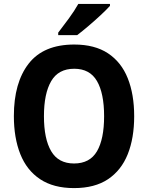

<svg xmlns="http://www.w3.org/2000/svg" viewBox="-20 -953 758 983"><path d="M667 -358Q667 -246 634 -163.5Q601 -81 533 -35.5Q465 10 359 10Q254 10 185.5 -35.5Q117 -81 84 -164Q51 -247 51 -359Q51 -530 127 -627.5Q203 -725 360 -725Q465 -725 533 -680Q601 -635 634 -552.5Q667 -470 667 -358ZM205 -358Q205 -242 242 -179Q279 -116 359 -116Q440 -116 476.5 -178.5Q513 -241 513 -358Q513 -475 476.5 -538Q440 -601 360 -601Q279 -601 242 -537.5Q205 -474 205 -358ZM543 -923Q526 -904 496 -876Q466 -848 433 -820Q400 -792 375 -773H278V-786Q303 -818 332.5 -858.5Q362 -899 381 -933H543Z"/></svg>

Font: Noto Sans Lao UI SemCond
Style: Bold
Weight: 700
Width: 4
Designer: Monotype Design Team
Foundry: Monotype Imaging Inc.
Version: Version 2.000; ttfautohint (v1.8.4.7-5d5b)